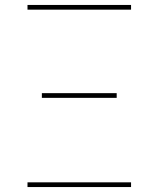

<svg xmlns="http://www.w3.org/2000/svg" viewBox="-20 -755 640 775"><path d="M509 -716H91V-735H509ZM451 -360H149V-379H451ZM91 0V-19H509V0Z"/></svg>

Font: Iosevka Aile Thin
Style: Regular
Weight: 100
Designer: Belleve Invis
Foundry: Belleve Invis
Version: Version 31.1.0; ttfautohint (v1.8.4)